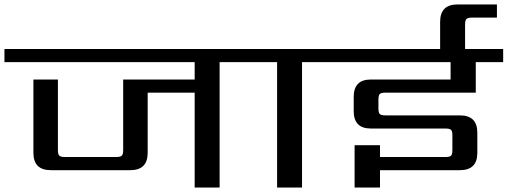

<svg xmlns="http://www.w3.org/2000/svg" viewBox="-40 -842 2279 862"><path d="M1095 -622V-563H946V0H834V-426H623V-156Q623 -78 545 -78H188Q110 -78 110 -156V-485H220V-168Q220 -149 226.5 -143Q233 -137 252 -137H481Q500 -137 506.5 -143Q513 -149 513 -168V-485H834V-563H-20V-622Z M1465 -622V-563H1316V0H1204V-563H1055V-622Z M2096 -426H1691Q1671 -426 1665 -420Q1659 -414 1659 -395V-355Q1659 -336 1665 -330Q1671 -324 1691 -324H2025Q2103 -324 2103 -246V-156Q2103 -78 2025 -78H1666V0H1552V-190H1666V-137H1959Q1979 -137 1985 -143Q1991 -149 1991 -168V-234Q1991 -253 1985 -259Q1979 -265 1959 -265H1625Q1548 -265 1548 -343V-407Q1548 -485 1625 -485H1983V-563H1427V-622H1936V-744Q1936 -822 2014 -822H2191V-763H2080Q2061 -763 2054.5 -757Q2048 -751 2048 -732V-622H2219V-563H2096Z"/></svg>

Font: Sarpanch Medium
Style: Regular
Weight: 500
Designer: Manushi Parikh (Devanagari and Latin), Jyotish Sonowal (Devanagari)
Foundry: Indian Type Foundry
Version: Version 2.004;PS 1.0;hotconv 1.0.78;makeotf.lib2.5.61930; tt